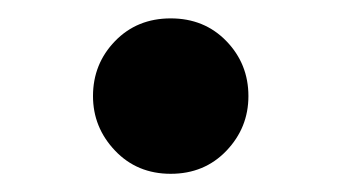

<svg xmlns="http://www.w3.org/2000/svg" viewBox="-20 -181 375 211"><path d="M167.6 10Q130.6 10 106.4 -15.5Q82.2 -41 82.2 -75.4Q82.2 -110.8 106.4 -135.8Q130.6 -160.8 167.6 -160.8Q204.6 -160.8 228.8 -135.8Q253 -110.8 253 -75.4Q253 -40.6 228.8 -15.3Q204.6 10 167.6 10Z"/></svg>

Font: Be Vietnam Pro Variable Thin
Style: Regular
Weight: 100
Designer: Lam Bao, Tony Le, Vietanh Nguyen
Foundry: Yellow Type Foundry
Version: Version 1.002